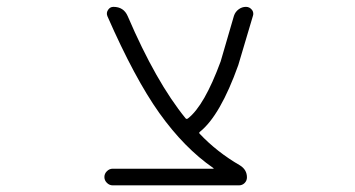

<svg xmlns="http://www.w3.org/2000/svg" viewBox="-20 -565 1040 563"><path d="M605.5 -70.3Q606.4 -70.3 606.4 -71.3Q606.4 -72.3 605.5 -72.3Q520.5 -130.9 447.3 -233.4Q375 -335 294.9 -517.6Q291 -527.3 296.9 -536.1Q302.7 -544.9 312.5 -544.9Q342.8 -544.9 354.5 -517.6Q437.5 -324.2 524.4 -217.8Q527.3 -214.8 531.2 -217.8Q579.1 -254.9 627 -384.8L666 -518.6Q669.9 -530.3 679.7 -537.6Q689.5 -544.9 701.2 -544.9Q711.9 -544.9 718.8 -536.1Q722.7 -531.2 722.7 -524.4Q722.7 -521.5 721.7 -518.6L678.7 -374Q626 -226.6 566.4 -178.7Q562.5 -175.8 565.4 -172.9Q616.2 -119.1 683.6 -80.1Q704.1 -67.4 704.1 -44.9Q704.1 -35.2 697.3 -28.3Q690.4 -21.5 680.7 -21.5H310.5Q300.8 -21.5 293.5 -28.8Q286.1 -36.1 286.1 -45.9Q286.1 -55.7 293.5 -63Q300.8 -70.3 310.5 -70.3Z"/></svg>

Font: Gen Jyuu Gothic L Monospace Light
Style: Regular
Weight: 300
Designer: [Source Han Sans]
Ryoko NISHIZUKA  (kana & ideographs); Paul D. Hunt (Latin, Greek & Cyrillic); Wenlong ZHANG  (bopomofo
Version: Version 1.002.20150607